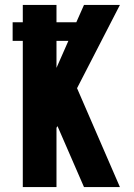

<svg xmlns="http://www.w3.org/2000/svg" viewBox="-20 -755 540 775"><path d="M72 0V-590H31V-665H72V-735H208V-665H288L319 -735H464L291 -399L464 0H319L212 -246L208 -239V0ZM208 -481 256 -590H208Z"/></svg>

Font: Iosevka SS04 Heavy
Style: Regular
Weight: 900
Monospace: yes
Designer: Belleve Invis
Foundry: Belleve Invis
Version: Version 19.0.0; ttfautohint (v1.8.4)